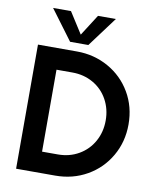

<svg xmlns="http://www.w3.org/2000/svg" viewBox="-95 -963 850 1036"><g transform="rotate(10 329.5 -444.5)"><path d="M65 -680H279Q373 -680 451.5 -636Q530 -592 575.5 -514.5Q621 -437 621 -340Q621 -245 576 -167Q531 -89 453 -44.5Q375 0 279 0H65ZM274 -115Q337 -115 388 -144.5Q439 -174 467.5 -225.5Q496 -277 496 -340Q496 -403 467.5 -454.5Q439 -506 388 -535Q337 -564 274 -564H187V-115ZM111 -889H209L283 -773L357 -889H455L333 -725H233Z"/></g></svg>

Font: Teachers SemiBold
Style: Regular
Weight: 600
Designer: Alfredo Marco Pradil & Chank Diesel
Version: Version 0.009